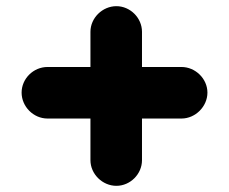

<svg xmlns="http://www.w3.org/2000/svg" viewBox="-20 -622 741 622"><path d="M273 -519V-405H134C88 -405 50 -367 50 -322C50 -277 88 -238 134 -238H273V-103C273 -58 312 -20 357 -20C402 -20 440 -58 440 -103V-238H568C613 -238 652 -277 652 -322C652 -367 613 -405 568 -405H440V-519C440 -564 402 -602 357 -602C312 -602 273 -564 273 -519Z"/></svg>

Font: Blanket
Style: Blk
Weight: 900
Foundry: Cannot Into Space Fonts
Version: Version 0.9